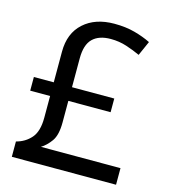

<svg xmlns="http://www.w3.org/2000/svg" viewBox="-108 -809 789 895"><g transform="rotate(15 286.0 -361.5)"><path d="M334 -723Q389 -723 433 -711Q477 -699 511 -682L480 -612Q450 -626 413.5 -638Q377 -650 336 -650Q279 -650 249 -620.5Q219 -591 219 -525V-386H423V-320H219V-216Q219 -155 198 -125.5Q177 -96 151 -80H535V0H32V-74Q75 -85 103 -117Q131 -149 131 -215V-320H35V-386H131V-534Q131 -623 186.5 -673Q242 -723 334 -723Z"/></g></svg>

Font: Noto Sans Glagolitic
Style: Regular
Weight: 400
Designer: Monotype Design Team
Foundry: Monotype Imaging Inc.
Version: Version 2.004; ttfautohint (v1.8.4.7-5d5b)